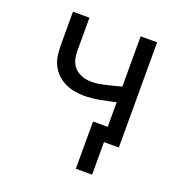

<svg xmlns="http://www.w3.org/2000/svg" viewBox="-126 -637 852 909"><g transform="rotate(20 300.0 -183.0)"><path d="M355 164V-74H429V-198Q390 -189 350.5 -181.5Q311 -174 271 -174Q246 -174 220.5 -179Q195 -184 172 -196Q149 -208 131 -227Q113 -246 103 -269.5Q93 -293 90.5 -319Q88 -345 88 -370V-530H171V-370Q171 -354 172.5 -338.5Q174 -323 180 -308Q186 -293 196.5 -281.5Q207 -270 221 -262.5Q235 -255 251 -251.5Q267 -248 282 -248Q301 -248 319.5 -251Q338 -254 356.5 -258.5Q375 -263 393 -267.5Q411 -272 429 -277V-530H512V0H437V164Z"/></g></svg>

Font: Iosevka Mono
Style: Regular
Weight: 400
Designer: Belleve Invis
Foundry: Belleve Invis
Version: Version 11.1.1